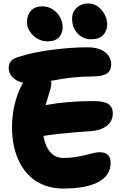

<svg xmlns="http://www.w3.org/2000/svg" viewBox="-20 -1043 724 1100"><path d="M502 -817.9Q455.6 -817.9 424.3 -851.6Q393.1 -885.3 393.1 -937Q393.1 -974.1 419.4 -998.5Q445.8 -1022.9 483.9 -1022.9Q531.7 -1022.9 563 -984.6Q594.2 -946.3 594.2 -902.8Q594.2 -867.2 571.5 -842.5Q548.8 -817.9 502 -817.9ZM252.9 -806.2Q205.6 -806.2 170.2 -839.8Q134.8 -873.5 134.8 -916Q134.8 -958 158.2 -982.4Q181.6 -1006.8 222.2 -1006.8Q257.3 -1006.8 284.9 -987.5Q312.5 -968.3 325.7 -941.2Q338.9 -914.1 338.9 -886.2Q338.9 -852.5 317.9 -829.3Q296.9 -806.2 252.9 -806.2ZM341.8 37.1Q283.7 37.1 235.1 18.8Q186.5 0.5 152.3 -31.5Q118.2 -63.5 94.7 -107.7Q71.3 -151.9 60.1 -203.6Q48.8 -255.4 48.8 -313Q48.8 -436.5 98.1 -543Q105 -558.6 112.8 -568.8Q72.8 -578.1 51.3 -601.1Q29.8 -624 29.8 -651.9Q29.8 -676.3 40.8 -690.7Q51.8 -705.1 79.1 -714.8Q168 -743.7 278.8 -757.8Q389.6 -772 481 -772Q546.4 -772 581.8 -744.1Q617.2 -716.3 617.2 -674.8Q617.2 -640.1 593.8 -622.6Q570.3 -605 509.8 -605Q395.5 -605 272.9 -580.1Q273.9 -574.2 273.9 -562Q273.9 -550.8 269.3 -534.2Q264.6 -517.6 255.9 -490Q247.1 -462.4 241.2 -440.9Q365.2 -463.9 515.1 -463.9Q574.7 -463.9 600.3 -447.3Q626 -430.7 626 -392.1Q626 -348.6 592 -322.3Q558.1 -295.9 503.9 -292Q307.6 -278.3 229 -264.2Q237.8 -207 267.1 -172.6Q296.4 -138.2 341.8 -138.2Q387.7 -138.2 429.2 -146.2Q470.7 -154.3 501 -162.6Q531.2 -170.9 550.8 -170.9Q613.8 -170.9 613.8 -108.9Q613.8 -38.1 543.9 -0.5Q474.1 37.1 341.8 37.1Z"/></svg>

Font: Shantell Sans Irregular Bouncy
Style: Regular
Weight: 800
Designer: Stephen Nixon, Anya Danilova, Shantell Martin
Foundry: Arrow Type
Version: Version 1.006;[9816181b4]